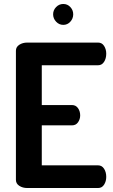

<svg xmlns="http://www.w3.org/2000/svg" viewBox="-20 -945 570 965"><path d="M383 -364.9Q383 -346 372.3 -330.5Q361.5 -315 342 -315H190V-114H473Q492 -114 503 -97Q514 -80 514 -55.8Q514 -33.9 503.3 -17Q492.5 0 473 0H117Q94 0 77 -11Q60 -22 60 -41V-690Q60 -709 77 -720Q94 -731 117 -731H473Q492.5 -731 503.3 -714Q514 -697.1 514 -675.2Q514 -651 503 -634Q492 -617 473 -617H190V-417H342Q361 -417 372 -401.5Q383 -386 383 -364.9ZM348 -873Q348 -852 333.6 -836Q319.3 -820 298.1 -820Q277 -820 262 -836Q247 -852 247 -873Q247 -894 262 -909.5Q277 -925 298.1 -925Q319.3 -925 333.6 -909.5Q348 -894 348 -873Z"/></svg>

Font: Dosis
Style: Regular
Weight: 400
Designer: Edgar Tolentino, Pablo Impallari, Igino Marini
Foundry: Edgar Tolentino, Pablo Impallari, Igino Marini
Version: Version 1.007;Glyphs 3.1.1 (3134)